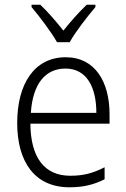

<svg xmlns="http://www.w3.org/2000/svg" viewBox="-20 -785 536 815"><path d="M222 -606H276C300 -650 351 -715 385 -755V-765H348C313 -731 280 -694 249 -655C219 -693 183 -735 151 -765H114V-755C147 -716 197 -650 222 -606ZM259 -542C126 -542 53 -429 53 -263C53 -97 128 10 275 10C334 10 378 -1 424 -24V-75C373 -49 333 -39 278 -39C169 -39 110 -116 109 -260H445V-300C445 -437 384 -542 259 -542ZM258 -494C348 -494 389 -415 389 -306H111C119 -430 173 -494 258 -494Z"/></svg>

Font: Noto Sans Ethiopic SemiCondensed Light
Style: Regular
Weight: 300
Width: 4
Designer: Monotype Design Team
Foundry: Monotype Imaging Inc.
Version: Version 2.102